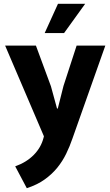

<svg xmlns="http://www.w3.org/2000/svg" viewBox="-20 -720 580 1010"><path d="M7 -480H169L248 -266L280 -149H284L314 -268L383 -480H534L361 9Q347 50 328 89Q309 128 281.5 162Q254 196 215 224Q176 252 121 270L60 155Q119 134 157.5 95Q196 56 209 5L211 -3ZM317 -546H215L285 -700H428Z"/></svg>

Font: Ek Mukta ExtraBold
Style: Regular
Weight: 800
Designer: Girish Dalvi and Yashodeep Gholap
Foundry: Ek Type
Version: Version 2.538;PS 1.002;hotconv 16.6.51;makeotf.lib2.5.65220;